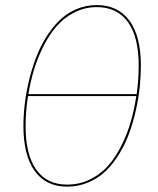

<svg xmlns="http://www.w3.org/2000/svg" viewBox="-20 -710 610 740"><path d="M353 -690.4Q434.6 -690.4 478.8 -630.4Q522.9 -570.3 522.9 -457Q522.9 -417 518.6 -374.8Q514.2 -332.5 503.9 -286.4Q493.7 -240.2 478.5 -198.2Q463.4 -156.2 440.2 -117.9Q417 -79.6 388.4 -51.8Q359.9 -23.9 321.3 -7.3Q282.7 9.3 238.3 9.3Q157.2 9.3 113.8 -51Q70.3 -111.3 70.3 -224.1Q70.3 -264.2 75.2 -306.9Q80.1 -349.6 90.8 -395.5Q101.6 -441.4 117.2 -483.6Q132.8 -525.9 156 -563.7Q179.2 -601.6 207.3 -629.6Q235.4 -657.7 272.9 -674.1Q310.5 -690.4 353 -690.4ZM353 -682.6Q307.6 -682.6 268.1 -662.8Q228.5 -643.1 200 -610.8Q171.4 -578.6 148.7 -534.2Q126 -489.7 111.8 -443.6Q97.7 -397.5 89.4 -347.2H506.8Q514.6 -403.8 514.6 -457.5Q514.6 -567.9 472.9 -625.2Q431.2 -682.6 353 -682.6ZM238.3 1.5Q286.6 1.5 327.6 -18.8Q368.7 -39.1 397.5 -72Q426.3 -105 448.7 -150.4Q471.2 -195.8 484.4 -242.2Q497.6 -288.6 505.4 -339.8H87.9Q78.6 -279.8 78.6 -223.6Q78.6 -114.3 119.6 -56.4Q160.6 1.5 238.3 1.5Z"/></svg>

Font: Fira Sans Compressed Eight
Style: Italic
Weight: 100
Width: 3
Italic angle: -8°
Designer: Carrois Corporate & Edenspiekermann AG
Foundry: Carrois Corporate GbR & Edenspiekermann AG
Version: Version 4.203;PS 004.203;hotconv 1.0.88;makeotf.lib2.5.64775